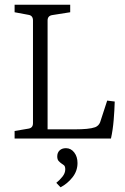

<svg xmlns="http://www.w3.org/2000/svg" viewBox="-20 -588 531 815"><path d="M435 -161 467 -157Q466 -120 462.5 -78Q459 -36 451 0H42V-32L101 -42Q120 -45 120 -65V-501Q120 -522 101 -525L42 -536V-568H278V-536L202 -524Q182 -521 182 -501V-39H299Q326 -39 348 -41Q370 -43 384 -48Q399 -54 405 -69ZM309 104Q309 138 287.5 165Q266 192 237 207L219 188Q233 177 245 162Q257 147 257 131Q257 118 251.5 113.5Q246 109 241 106Q235 102 229 95.5Q223 89 223 76Q223 60 233 50.5Q243 41 260 41Q281 41 295 59Q309 77 309 104Z"/></svg>

Font: Rasa Light
Style: Regular
Weight: 300
Designer: Anna Giedrys (Yrsa+Rasa design), David Brezina (Yrsa art-direction, Rasa art-direction, design)
Foundry: Rosetta Type Foundry
Version: Version 2.004